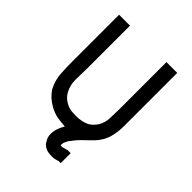

<svg xmlns="http://www.w3.org/2000/svg" viewBox="-241 -811 1131 1131"><g transform="rotate(45 325.0 -245.0)"><path d="M172.9 -328.1 170.9 -225.6Q170.9 -183.6 190.4 -145.5Q205.1 -117.2 232.4 -100.1Q259.8 -83 285.2 -80.1Q313.5 -78.1 324.2 -78.1Q345.7 -78.1 367.2 -82Q386.7 -85.9 407.2 -94.7Q436.5 -111.3 456.1 -143.6Q473.6 -175.8 474.6 -210Q475.6 -249 476.6 -291V-679.7H494.1H496.1H500H502.9H504.9H513.7H519.5H526.4H532.2H540H548.8H566.4V-234.4Q566.4 -188.5 554.7 -143.6Q544.9 -111.3 531.2 -90.8Q520.5 -73.2 508.3 -60.5Q496.1 -47.9 483.4 -35.2Q461.9 -15.6 442.9 3.9Q423.8 23.4 407.2 45.9Q394.5 60.5 390.6 71.3Q382.8 85 381.8 98.6Q381.8 102.5 382.8 107.4Q383.8 107.4 385.7 108.4H391.6H398.4Q400.4 108.4 408.2 104.5H411.1Q420.9 102.5 430.7 98.6H434.6Q437.5 98.6 441.4 98.6H457V117.2V120.1V125V132.8V141.6V146.5V152.3V157.2V163.1V181.6H444.3H443.4H440.4Q439.5 181.6 432.6 184.1Q425.8 186.5 419.9 187.5Q416 188.5 410.6 189.5Q405.3 190.4 401.9 190.4Q398.4 190.4 393.6 190.4H391.6H385.7H384.8Q373 190.4 361.3 188.5Q349.6 186.5 337.9 180.7Q324.2 172.9 317.9 166Q311.5 159.2 306.6 148.4Q293 128.9 293 102.5Q293 76.2 302.7 50.8Q307.6 37.1 314.5 24.4Q318.4 18.6 321.3 11.7Q288.1 9.8 256.8 4.9Q222.7 -2 191.4 -19.5Q167 -33.2 147.5 -50.8Q128.9 -68.4 113.3 -90.8V-91.8Q87.9 -140.6 85 -191.4Q82 -240.2 82 -291V-679.7H99.6H102.5H106.4H116.2H125H131.8H138.7H146.5H154.3H172.9Z"/></g></svg>

Font: LeFont
Style: Default
Weight: 400
Designer: Leryon MEDIA
Version: Version 1.0